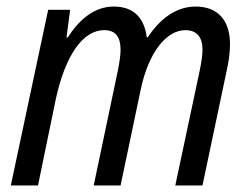

<svg xmlns="http://www.w3.org/2000/svg" viewBox="-20 -566 758 586"><path d="M13 0H96L150 -262C179 -397 233 -474 298 -474C333 -474 348 -453 348 -414C348 -399 345 -378 340 -352L266 0H348L410 -295C434 -407 488 -474 546 -474C581 -474 598 -452 598 -415C598 -398 595 -376 589 -348L515 0H598L672 -351C678 -378 682 -404 682 -431C682 -506 643 -546 577 -546C514 -546 465 -504 431 -452H428C420 -513 387 -546 327 -546C265 -546 219 -502 187 -452H183L194 -536H127Z"/></svg>

Font: Noto Sans Display SemiCondensed
Style: Italic
Weight: 400
Width: 4
Italic angle: -12°
Designer: Monotype Design Team
Foundry: Monotype Imaging Inc.
Version: Version 1.900